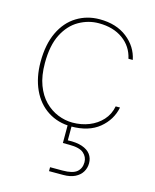

<svg xmlns="http://www.w3.org/2000/svg" viewBox="-117 -612 760 943"><g transform="rotate(15 263.0 -140.5)"><path d="M272 12Q205 12 153 -21.5Q101 -55 73 -116Q45 -177 45 -256Q45 -345 74.5 -407Q104 -469 156 -501Q208 -533 272 -533Q357 -533 412 -490Q467 -447 480 -382H458Q445 -442 396 -477.5Q347 -513 273 -513Q220 -513 172.5 -486Q125 -459 96 -402.5Q67 -346 67 -256Q67 -191 84.5 -144.5Q102 -98 131.5 -68Q161 -38 198 -23Q235 -8 273 -8Q318 -8 357 -23.5Q396 -39 423 -68.5Q450 -98 458 -140H480Q467 -75 414 -31.5Q361 12 272 12ZM224 252V232H287Q339 232 360 214Q381 196 381 165Q381 138 360 119.5Q339 101 287 101H254V-8H274V82Q318 80 347 90Q376 100 390 119Q404 138 404 164Q404 188 392 208Q380 228 356 240Q332 252 296 252Z"/></g></svg>

Font: DM Sans 10pt Thin
Style: Regular
Weight: 250
Version: Version 4.004;gftools[0.9.30]